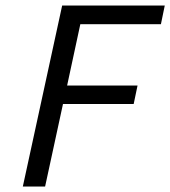

<svg xmlns="http://www.w3.org/2000/svg" viewBox="-20 -678 619 698"><path d="M565 -590H272L224 -367H480L466 -300H209L144 0H63L206 -658H579Z"/></svg>

Font: EauTestInfant Medium
Style: Italic
Weight: 500
Italic angle: -12°
Designer: Christian Thalmann (Catharsis Fonts)
Version: Version 0.001;PS 000.001;hotconv 1.0.88;makeotf.lib2.5.64775